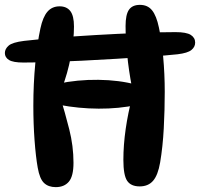

<svg xmlns="http://www.w3.org/2000/svg" viewBox="-71 -761 822 789"><path d="M158 8Q128 8 110 -9Q92 -26 84 -72Q76 -117 71 -184.5Q66 -252 66 -327Q66 -416 74 -500Q82 -584 95 -644Q105 -691 124 -713Q143 -735 174 -735Q203 -735 218 -715.5Q233 -696 233 -652Q233 -597 220 -528Q207 -459 183 -397L167 -417Q247 -434 333 -433Q419 -432 489 -413L471 -404Q458 -471 451.5 -537Q445 -603 445 -654Q445 -701 459 -721Q473 -741 504 -741Q536 -741 554 -718.5Q572 -696 582 -648Q593 -598 599.5 -527.5Q606 -457 606 -383Q606 -310 602 -234Q598 -158 587 -93Q578 -41 558 -18Q538 5 503 5Q467 5 451.5 -18Q436 -41 436 -104Q436 -165 445.5 -231Q455 -297 472 -361L493 -330Q417 -314 334.5 -314.5Q252 -315 174 -330L176 -364Q196 -299 213.5 -230Q231 -161 231 -92Q231 -37 212 -14.5Q193 8 158 8ZM25 -504Q-17 -504 -34 -514.5Q-51 -525 -51 -543Q-51 -560 -35.5 -573.5Q-20 -587 28 -593Q81 -599 158 -605.5Q235 -612 322 -617Q409 -622 494.5 -625.5Q580 -629 650 -629Q695 -629 713 -617.5Q731 -606 731 -586Q731 -568 715.5 -555.5Q700 -543 659 -538Q612 -533 547 -528.5Q482 -524 409.5 -519.5Q337 -515 265 -511.5Q193 -508 130.5 -506Q68 -504 25 -504Z"/></svg>

Font: DynaPuff
Style: Regular
Weight: 400
Designer: Toshi Omagari, Jennifer Daniel
Foundry: Google Fonts
Version: Version 2.000